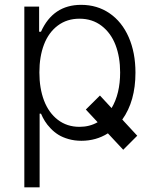

<svg xmlns="http://www.w3.org/2000/svg" viewBox="-20 -573 649 797"><path d="M81 204.5V-545.5H142.4V-441.4H150.2Q200.3 -552.9 316.8 -552.9Q383.5 -552.9 434.8 -517.8Q486.2 -482.6 514.2 -418.7Q542.3 -354.8 542.3 -271.3Q542.3 -153.1 487.6 -76.7L549.7 -9.6L491.5 48.7L427.9 -19.5Q378.9 11.4 317.8 11.4Q289.4 11.4 264.6 4.3Q239.7 -2.8 222.3 -13.7Q204.9 -24.5 190.2 -40Q175.4 -55.4 166.4 -70Q157.3 -84.5 150.2 -101.2H144.5V204.5ZM394.9 -176.5 443.2 -124.3Q478.7 -183.9 478.7 -272.4Q478.7 -335.9 459.7 -385.8Q440.7 -435.7 402 -465.6Q363.3 -495.4 310 -495.4Q257.8 -495.4 219.8 -466.8Q181.8 -438.2 162.6 -388.1Q143.5 -338.1 143.5 -272.4Q143.5 -206.3 162.8 -155.5Q182.2 -104.8 220.2 -75.6Q258.2 -46.5 310 -46.5Q351.9 -46.5 385.3 -65.7L336.3 -118.3Z"/></svg>

Font: Inter Light BETA
Style: Regular
Weight: 300
Designer: Rasmus Andersson
Foundry: rsms
Version: Version 3.011;git-f93a4a705